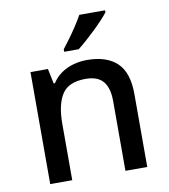

<svg xmlns="http://www.w3.org/2000/svg" viewBox="-85 -838 800 910"><g transform="rotate(-10 315.0 -383.0)"><path d="M356 -549Q450 -549 500 -502Q550 -455 550 -351V0H445V-336Q445 -399 418.5 -430.5Q392 -462 334 -462Q252 -462 220.5 -413Q189 -364 189 -272V0H83V-539H167L182 -467H188Q206 -495 232 -513Q258 -531 290 -540Q322 -549 356 -549ZM482 -756Q471 -742 452.5 -722Q434 -702 411.5 -680.5Q389 -659 367 -639.5Q345 -620 327 -606H257V-618Q272 -637 291 -663Q310 -689 328 -716.5Q346 -744 358 -766H482Z"/></g></svg>

Font: Noto Sans Cham Medium
Style: Regular
Weight: 500
Version: Version 2.002